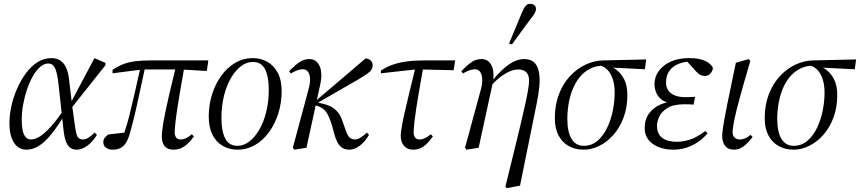

<svg xmlns="http://www.w3.org/2000/svg" viewBox="-20 -766 4470 998"><path d="M118 12Q75 12 52 -25.5Q29 -63 29 -124Q29 -167 39 -213.5Q49 -260 68.5 -304.5Q88 -349 114.5 -385Q141 -421 174.5 -442.5Q208 -464 247 -464Q275 -464 294 -451Q313 -438 324 -413.5Q335 -389 339 -352L354 -227L355 -217L369 -117Q374 -74 382 -57.5Q390 -41 412 -41Q427 -41 443 -52.5Q459 -64 472 -77L484 -65Q460 -27 432.5 -7.5Q405 12 379 12Q359 12 345 2Q331 -8 322.5 -31Q314 -54 310 -92L284 -330Q277 -390 265.5 -413Q254 -436 231 -436Q209 -436 188 -417.5Q167 -399 150 -368.5Q133 -338 120 -299.5Q107 -261 100 -221Q93 -181 93 -144Q93 -89 105.5 -65Q118 -41 140 -41Q162 -41 187.5 -57Q213 -73 244.5 -108Q276 -143 314 -199L332 -187H326Q281 -109 245 -66Q209 -23 178.5 -5.5Q148 12 118 12ZM348 -200 342 -221 471 -464 528 -439V-427Z M566 12Q545 12 531 2Q517 -8 517 -27Q517 -41 525 -50.5Q533 -60 543 -67Q567 -70 590.5 -72.5Q614 -75 637 -78L634 -66H623Q633 -96 641.5 -125.5Q650 -155 659 -193Q668 -231 680.5 -284Q693 -337 710 -415H734Q719 -345 708.5 -296.5Q698 -248 690 -212Q682 -176 674 -143.5Q666 -111 655 -73Q647 -44 635.5 -25Q624 -6 607 3Q590 12 566 12ZM565 -385V-403Q592 -421 619.5 -432Q647 -443 682 -447.5Q717 -452 763 -452H1063L1055 -397L918 -405H721ZM882 12Q851 12 836 -6Q821 -24 821 -57Q821 -66 822.5 -81.5Q824 -97 828 -122.5Q832 -148 840 -186.5Q848 -225 861 -281Q874 -337 893 -414L939 -422Q925 -343 915.5 -287.5Q906 -232 900.5 -195Q895 -158 892.5 -135.5Q890 -113 889 -99.5Q888 -86 888 -77Q888 -62 895.5 -51.5Q903 -41 918 -41Q932 -41 947 -48Q962 -55 977 -68L988 -57Q972 -34 955 -18.5Q938 -3 920 4.5Q902 12 882 12Z M1214 12Q1173 12 1139 -7Q1105 -26 1085 -64.5Q1065 -103 1065 -160Q1065 -220 1082 -274.5Q1099 -329 1130 -372Q1161 -415 1203 -439.5Q1245 -464 1294 -464Q1335 -464 1369 -445Q1403 -426 1423.5 -388Q1444 -350 1444 -292Q1444 -232 1427 -177.5Q1410 -123 1379 -80Q1348 -37 1306 -12.5Q1264 12 1214 12ZM1214 -8Q1247 -8 1276 -30.5Q1305 -53 1328 -92.5Q1351 -132 1364 -185Q1377 -238 1377 -298Q1377 -369 1357.5 -406.5Q1338 -444 1294 -444Q1261 -444 1232 -421.5Q1203 -399 1180 -359.5Q1157 -320 1144 -267Q1131 -214 1131 -154Q1131 -83 1151 -45.5Q1171 -8 1214 -8Z M1502 2Q1513 -37 1523 -75.5Q1533 -114 1543.5 -152.5Q1554 -191 1564.5 -229.5Q1575 -268 1585 -307Q1593 -336 1591.5 -358.5Q1590 -381 1580.5 -393.5Q1571 -406 1554 -406Q1539 -406 1525 -400.5Q1511 -395 1491 -384L1483 -396Q1515 -429 1538 -444Q1561 -459 1588 -459Q1614 -459 1629.5 -441.5Q1645 -424 1649 -395Q1653 -366 1645 -329L1573 2L1510 12ZM1796 12Q1765 12 1747.5 -7Q1730 -26 1720 -62L1706 -112Q1691 -164 1673.5 -186Q1656 -208 1628 -216L1604 -223V-229H1607L1617 -238L1880 -462Q1897 -461 1907 -451.5Q1917 -442 1917 -426Q1917 -408 1902.5 -394Q1888 -380 1844 -354L1622 -226L1621 -235L1649 -229Q1678 -223 1699 -212.5Q1720 -202 1735.5 -183.5Q1751 -165 1761 -134L1778 -86Q1788 -58 1799 -49.5Q1810 -41 1826 -41Q1838 -41 1856 -52Q1874 -63 1887 -77L1898 -65Q1876 -27 1848.5 -7.5Q1821 12 1796 12Z M1960 -385V-399Q1988 -418 2020.5 -429.5Q2053 -441 2093.5 -446.5Q2134 -452 2184 -452H2346L2338 -401L2165 -405H2140ZM2128 12Q2097 12 2080 -8Q2063 -28 2063 -60Q2063 -70 2065 -85Q2067 -100 2071.5 -125Q2076 -150 2085 -188Q2094 -226 2107 -281.5Q2120 -337 2139 -414L2181 -422Q2167 -343 2157.5 -287.5Q2148 -232 2142.5 -195Q2137 -158 2134.5 -135.5Q2132 -113 2131 -99.5Q2130 -86 2130 -77Q2130 -62 2137.5 -51.5Q2145 -41 2160 -41Q2174 -41 2189 -48Q2204 -55 2219 -68L2230 -57Q2214 -34 2198 -18.5Q2182 -3 2165 4.5Q2148 12 2128 12Z M2397 2Q2408 -36 2418 -74Q2428 -112 2438.5 -150.5Q2449 -189 2459.5 -227Q2470 -265 2480 -303Q2488 -332 2486.5 -355.5Q2485 -379 2475.5 -392.5Q2466 -406 2449 -406Q2434 -406 2419.5 -400.5Q2405 -395 2386 -384L2378 -396Q2410 -429 2432.5 -444Q2455 -459 2483 -459Q2509 -459 2524.5 -441.5Q2540 -424 2544 -395Q2548 -366 2540 -329L2468 2L2405 12ZM2607 204 2652 21Q2671 -56 2685.5 -117Q2700 -178 2710 -223.5Q2720 -269 2725 -299.5Q2730 -330 2730 -346Q2730 -377 2715 -391Q2700 -405 2674 -405Q2651 -405 2625 -393Q2599 -381 2572.5 -359Q2546 -337 2519 -306V-334H2528Q2562 -376 2592 -404Q2622 -432 2650 -445.5Q2678 -459 2704 -459Q2735 -459 2752.5 -445Q2770 -431 2777.5 -406.5Q2785 -382 2785 -349Q2785 -332 2783 -313Q2781 -294 2778 -274Q2775 -254 2770.5 -232.5Q2766 -211 2761.5 -188Q2757 -165 2752 -141L2683 199L2614 212ZM2626 -540Q2643 -581 2660 -621Q2677 -661 2693 -701Q2698 -713 2703.5 -723Q2709 -733 2716.5 -739.5Q2724 -746 2734 -746Q2749 -746 2757.5 -739Q2766 -732 2766 -719Q2766 -709 2758.5 -696Q2751 -683 2740 -670Q2715 -636 2690 -602.5Q2665 -569 2641 -535Z M3014 12Q2971 12 2937 -6.5Q2903 -25 2883.5 -61.5Q2864 -98 2864 -152Q2864 -221 2885.5 -276.5Q2907 -332 2943.5 -371Q2980 -410 3024.5 -430.5Q3069 -451 3115 -452L3339 -457L3332 -406L3153 -415L3120 -425Q3078 -425 3046.5 -408.5Q3015 -392 2992.5 -364Q2970 -336 2956 -300.5Q2942 -265 2935.5 -226Q2929 -187 2929 -148Q2929 -80 2951 -44Q2973 -8 3014 -8Q3055 -8 3085 -33.5Q3115 -59 3135 -100Q3155 -141 3165 -189.5Q3175 -238 3175 -284Q3175 -325 3165 -355Q3155 -385 3137.5 -403Q3120 -421 3097 -426L3116 -431Q3149 -427 3177.5 -408Q3206 -389 3223.5 -355.5Q3241 -322 3241 -272Q3241 -208 3221.5 -155.5Q3202 -103 3169 -65.5Q3136 -28 3095.5 -8Q3055 12 3014 12Z M3480 12Q3438 12 3404.5 -1Q3371 -14 3351 -39Q3331 -64 3331 -100Q3331 -145 3353.5 -176Q3376 -207 3415 -223.5Q3454 -240 3501 -240L3489 -228Q3450 -228 3426.5 -243Q3403 -258 3392.5 -281Q3382 -304 3382 -328Q3382 -367 3404.5 -397.5Q3427 -428 3467 -446Q3507 -464 3561 -464Q3600 -464 3625.5 -456.5Q3651 -449 3666 -437Q3681 -425 3686 -412Q3682 -392 3670.5 -381.5Q3659 -371 3643 -371Q3631 -371 3620 -377Q3609 -383 3597 -396L3550 -448L3596 -456L3617 -443Q3607 -445 3598.5 -446Q3590 -447 3581 -447Q3541 -447 3509.5 -435Q3478 -423 3460 -398.5Q3442 -374 3442 -336Q3442 -314 3453 -297Q3464 -280 3486.5 -270.5Q3509 -261 3541 -261Q3554 -261 3567 -261.5Q3580 -262 3593 -263L3585 -222Q3577 -223 3567 -223.5Q3557 -224 3538 -224Q3480 -224 3449 -204.5Q3418 -185 3406.5 -159Q3395 -133 3395 -113Q3395 -70 3422 -49.5Q3449 -29 3498 -29Q3530 -29 3565.5 -40Q3601 -51 3646 -85L3658 -73Q3632 -43 3603 -24.5Q3574 -6 3543.5 3Q3513 12 3480 12Z M3795 12Q3765 12 3749.5 -7Q3734 -26 3734 -61Q3734 -69 3735 -78.5Q3736 -88 3738.5 -105.5Q3741 -123 3746.5 -152.5Q3752 -182 3761 -228L3805 -440L3872 -459L3880 -449L3847 -335Q3835 -293 3825.5 -258.5Q3816 -224 3809 -196Q3802 -168 3797.5 -145.5Q3793 -123 3790.5 -106.5Q3788 -90 3788 -79Q3788 -60 3799 -50.5Q3810 -41 3825 -41Q3839 -41 3852.5 -46.5Q3866 -52 3881 -65L3892 -54Q3866 -20 3843.5 -4Q3821 12 3795 12Z M4105 12Q4062 12 4028 -6.5Q3994 -25 3974.5 -61.5Q3955 -98 3955 -152Q3955 -221 3976.5 -276.5Q3998 -332 4034.5 -371Q4071 -410 4115.5 -430.5Q4160 -451 4206 -452L4430 -457L4423 -406L4244 -415L4211 -425Q4169 -425 4137.5 -408.5Q4106 -392 4083.5 -364Q4061 -336 4047 -300.5Q4033 -265 4026.5 -226Q4020 -187 4020 -148Q4020 -80 4042 -44Q4064 -8 4105 -8Q4146 -8 4176 -33.5Q4206 -59 4226 -100Q4246 -141 4256 -189.5Q4266 -238 4266 -284Q4266 -325 4256 -355Q4246 -385 4228.5 -403Q4211 -421 4188 -426L4207 -431Q4240 -427 4268.5 -408Q4297 -389 4314.5 -355.5Q4332 -322 4332 -272Q4332 -208 4312.5 -155.5Q4293 -103 4260 -65.5Q4227 -28 4186.5 -8Q4146 12 4105 12Z"/></svg>

Font: Source Serif 4 60pt
Style: Italic
Weight: 400
Italic angle: -12°
Version: Version 4.004;hotconv 1.0.116;makeotfexe 2.5.65601